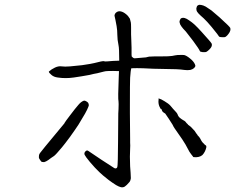

<svg xmlns="http://www.w3.org/2000/svg" viewBox="-20 -772 1040 810"><path d="M873 -658Q853 -682 839 -695Q825 -707 817.5 -715Q810 -723 809 -729Q807 -736 810 -743Q811 -748 816 -750Q821 -753 829 -751Q837 -750 848 -744Q861 -736 872 -728Q886 -716 906 -699Q950 -659 951.5 -654Q953 -649 951.5 -643Q950 -637 944 -629Q938 -621 933 -617.5Q928 -614 918 -615Q907 -615 904 -618Q904 -620 873 -658ZM795 -599Q768 -634 764 -639Q751 -652 745 -661Q739 -669 738 -676Q736 -682 740 -689Q741 -694 747 -696Q752 -698 759 -696Q767 -694 778 -686Q790 -678 800 -669Q814 -656 831 -637Q871 -593 873 -588Q875 -583 873 -577Q871 -571 864 -564Q857 -557 852 -554Q847 -551 835.5 -552Q824 -553 823 -557Q820 -565 795 -599ZM663 -307Q661 -314 657 -313Q657 -313 657 -314Q653 -321 652 -324Q647 -337 649 -351V-352Q649 -352 649 -357Q660 -354 674 -345Q691 -335 699 -326Q705 -319 710 -313Q716 -307 721 -301Q727 -295 729 -290Q732 -280 740 -274Q746 -269 753 -265Q759 -262 762 -259Q766 -253 773 -247V-246Q779 -242 785 -237Q795 -227 801 -220Q807 -210 813 -203V-202Q822 -193 825 -187Q832 -172 840 -166Q845 -160 846 -160L847 -159H848H849Q849 -159 849 -158.5Q849 -158 850 -156V-154L851 -153Q847 -132 834 -118Q821 -107 799 -109Q795 -109 794 -111V-112L793 -113Q791 -116 786 -122Q782 -127 779 -132Q761 -167 749 -184L717 -230Q712 -237 708 -246Q700 -258 692 -271Q678 -292 677 -293Q664 -300 663 -307ZM529 -70 531 -43Q532 -21 532 -20Q531 -11 527 -5Q524 -1 515 8Q506 16 503 17Q496 19 491 18Q482 16 470 9Q454 -1 438 -13Q411 -34 399 -46Q381 -63 359 -89Q340 -112 337 -119Q334 -127 340.5 -133.5Q347 -140 353 -135Q358 -131 408 -98Q454 -68 462 -63Q468 -60 472 -63Q476 -66 476 -76Q476 -80 477 -99Q478 -147 478 -172Q479 -221 479 -293Q479 -297 480 -312Q481 -337 480 -344Q477 -355 481 -448L482 -472Q429 -474 418 -470Q402 -466 390 -463Q377 -461 358 -456Q326 -450 291 -445Q256 -440 224 -445Q207 -447 197 -456Q186 -465 186 -470Q197 -480 212 -487Q227 -494 240 -492Q253 -490 276 -492Q300 -494 326 -497Q367 -503 378 -506Q412 -515 418 -514Q421 -512 432 -513Q444 -514 457 -515Q470 -516 483 -516Q483 -569 480 -581Q475 -605 475 -624.5Q475 -644 472 -661.5Q469 -679 467 -688L463 -706Q464 -715 471 -720Q479 -726 489 -724Q500 -722 512 -712Q521 -705 528 -693Q529 -691 532 -677Q533 -672 533 -655Q533 -642 533 -627Q533 -612 534 -601Q535 -590 535 -570.5Q535 -551 535 -551Q535 -545 535 -541Q536 -538 535 -535Q542 -526 548 -526L596 -530L604 -532Q607 -532 607 -533Q609 -533 631 -534Q640 -534 654 -534Q696 -534 706 -536Q720 -539 730 -540Q754 -541 760 -539Q773 -534 790 -518Q801 -507 804 -496Q805 -491 799 -485Q792 -479 783 -477Q771 -475 757 -477Q745 -479 723 -480L627 -482Q584 -484 584 -484Q557 -485 534 -484Q531 -475 529 -444Q528 -426 528 -324Q528 -310 528 -295L529 -185Q529 -181 529 -170Q530 -159 529 -144Q528 -117 528 -111Q528 -93 529 -70ZM156 -89Q152 -92 148 -99Q145 -102 144 -108Q144 -112 144.5 -116.5Q145 -121 148.5 -126Q152 -131 170 -153L252 -252V-253Q256 -260 276 -286Q297 -314 311 -330Q322 -343 333 -347Q338 -349 348 -342Q353 -339 354 -333Q356 -328 353 -322Q349 -311 339 -293Q323 -265 311 -246Q300 -229 275 -194Q252 -163 241 -150Q216 -120 208 -114Q194 -105 184 -97Q174 -90 166 -88Z"/></svg>

Font: ToneOZ-Tsuipita-TC
Style: Tsuipita-TC
Weight: 400
Designer: :Jeffrey Xuan (Chih-Lin Hsuan)  :
Foundry: jeffreyx@gmail.com, cjkFonts.io
Version: Version 0.24071